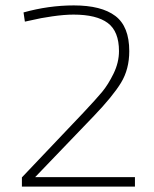

<svg xmlns="http://www.w3.org/2000/svg" viewBox="-20 -690 570 710"><path d="M479 0H61V-34L288 -273Q335 -323 357.5 -350Q380 -377 400 -418Q420 -459 420 -501Q420 -574 378.5 -605Q337 -636 252 -636Q218 -636 173 -629.5Q128 -623 100 -616L72 -610L67 -644Q160 -670 253 -670Q355 -670 406.5 -631Q458 -592 458 -501Q458 -434 427.5 -384Q397 -334 327 -261L110 -35H479Z"/></svg>

Font: TitilliumText22L Th
Style: Thin
Weight: 100
Designer: Campivisivi
Foundry: Campivisivi
Version: 1.000